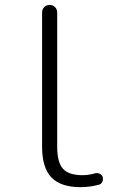

<svg xmlns="http://www.w3.org/2000/svg" viewBox="-20 -774 540 782"><path d="M308.6 -11.7Q227.5 -11.7 189.5 -51.3Q151.4 -90.8 151.4 -176.8V-722.7Q151.4 -736.3 160.2 -745.1Q168.9 -753.9 182.1 -753.9Q195.3 -753.9 204.1 -745.1Q212.9 -736.3 212.9 -722.7V-176.8Q212.9 -113.3 236.3 -86.9Q259.8 -60.5 316.4 -60.5Q341.8 -60.5 368.2 -68.4Q377.9 -70.3 386.7 -65.9Q395.5 -61.5 398.4 -52.7Q399.4 -48.8 399.4 -44.9Q399.4 -39.1 396.5 -33.2Q391.6 -23.4 381.8 -21.5Q344.7 -11.7 308.6 -11.7Z"/></svg>

Font: Rounded Mgen+ 1mn light
Style: Regular
Weight: 200
Designer: [Source Han Sans]
Ryoko NISHIZUKA  (kana & ideographs); Paul D. Hunt (Latin, Greek & Cyrillic); Wenlong ZHANG  (bopomofo
Version: Version 1.059.20150602